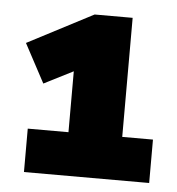

<svg xmlns="http://www.w3.org/2000/svg" viewBox="-39 -742 459 498"><g transform="rotate(5 190.0 -493.5)"><path d="M41 -282V-395H147V-582H203L71 -515L17 -616L188 -705H287V-395H367V-282Z"/></g></svg>

Font: Nunito Sans 12pt Black
Style: Regular
Weight: 900
Designer: Vernon Adams
Foundry: Vernon Adams
Version: Version 3.101;gftools[0.9.27]